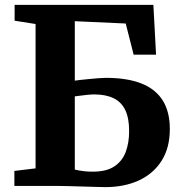

<svg xmlns="http://www.w3.org/2000/svg" viewBox="-20 -763 742 788"><path d="M412 5Q402.5 5 376.8 4.2Q351 3.5 319 2.5Q287 1.5 258.2 0.8Q229.5 0 213 0H39V-61.5L126 -72V-664.5L40 -678V-743H609.5L620.5 -538.5H528.5L496 -666.5L287 -676V-432Q292.5 -433 308.2 -434.8Q324 -436.5 344.5 -438.5Q365 -440.5 384 -442Q403 -443.5 414 -443.5Q502.5 -443.5 560.8 -420.2Q619 -397 648 -350.5Q677 -304 677 -233.5Q677 -156 643 -102.8Q609 -49.5 549.2 -22.2Q489.5 5 412 5ZM361.5 -58.5Q417 -58.5 449.5 -80.2Q482 -102 496 -139.5Q510 -177 510 -225Q510 -278.5 494 -311.5Q478 -344.5 446 -360Q414 -375.5 367 -375.5Q355.5 -375.5 338.5 -373.8Q321.5 -372 306.8 -370Q292 -368 287 -367.5V-67Q295.5 -65 305 -63.2Q314.5 -61.5 328.2 -60Q342 -58.5 361.5 -58.5Z"/></svg>

Font: Merriweather 24pt ExtraBold
Style: Regular
Weight: 800
Version: Version 2.100